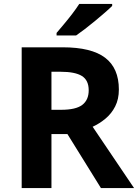

<svg xmlns="http://www.w3.org/2000/svg" viewBox="-20 -954 700 974"><path d="M298 -714Q444 -714 513.5 -661Q583 -608 583 -500Q583 -451 564.5 -414.5Q546 -378 515.5 -352.5Q485 -327 450 -311L660 0H492L322 -274H241V0H90V-714ZM287 -590H241V-397H290Q365 -397 397.5 -422Q430 -447 430 -496Q430 -547 395.5 -568.5Q361 -590 287 -590ZM549 -924Q535 -910 512 -890Q489 -870 462.5 -848Q436 -826 410.5 -806.5Q385 -787 366 -774H267V-787Q283 -806 304.5 -831.5Q326 -857 347 -884.5Q368 -912 382 -934H549Z"/></svg>

Font: Noto Naskh Arabic
Style: Regular
Weight: 400
Designer: Monotype Design Team, David Williams, Mohamad Dakak and Nizar Qandah
Foundry: Monotype Imaging Inc.
Version: Version 2.013